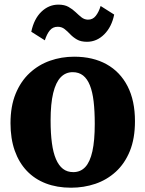

<svg xmlns="http://www.w3.org/2000/svg" viewBox="-20 -820 644 850"><path d="M26.5 -274.5Q26.5 -349.5 49.2 -405Q72 -460.5 111.5 -497Q151 -533.5 201.5 -551.2Q252 -569 308.5 -569Q391.5 -569 451.8 -535.5Q512 -502 544.8 -438.2Q577.5 -374.5 577.5 -283.5Q577.5 -206.5 554.8 -151Q532 -95.5 492.5 -59.5Q453 -23.5 402 -6.2Q351 11 294.5 11Q232.5 11 183 -8Q133.5 -27 98.8 -63.5Q64 -100 45.2 -153.2Q26.5 -206.5 26.5 -274.5ZM304.5 -58Q336.5 -58 357.5 -80.5Q378.5 -103 389 -150.2Q399.5 -197.5 399.5 -271.5Q399.5 -328 394.5 -370.8Q389.5 -413.5 378 -442.2Q366.5 -471 347.8 -485.8Q329 -500.5 302 -500.5Q270.5 -500.5 248.8 -478Q227 -455.5 215.5 -408.2Q204 -361 204 -286.5Q204 -229.5 209.8 -186.8Q215.5 -144 227.8 -115.5Q240 -87 258.8 -72.5Q277.5 -58 304.5 -58ZM118.5 -679.5Q130.5 -736.5 163.2 -768Q196 -799.5 238.5 -799.5Q265.5 -799.5 283.2 -789.5Q301 -779.5 314.5 -766.5Q328 -753.5 340.5 -743.5Q353 -733.5 369 -733Q390.5 -732.5 404 -749.8Q417.5 -767 425.5 -793.5L485.5 -755.5Q474.5 -701 441.5 -668Q408.5 -635 365 -635Q338 -635 320.8 -645Q303.5 -655 291 -668.2Q278.5 -681.5 265.8 -691.5Q253 -701.5 235.5 -701.5Q213.5 -701.5 200.2 -685Q187 -668.5 178.5 -641.5Z"/></svg>

Font: Merriweather 20pt Black
Style: Regular
Weight: 900
Version: Version 2.100